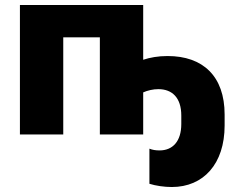

<svg xmlns="http://www.w3.org/2000/svg" viewBox="-20 -540 945 771"><path d="M60 0H234V-390H381V0H555V-169C573 -177 595 -182 616 -182C671 -182 708 -148 708 -76V-42C708 28 673 64 621 64C605 64 592 62 580 57V198C605 206 640 211 670 211C797 211 882 118 882 -36V-80C882 -234 795 -315 653 -315C615 -315 582 -309 555 -300V-520H60Z"/></svg>

Font: Fixel Display ExtraBold
Style: Regular
Weight: 800
Designer: AlfaBravo + MacPaw
Foundry: Kyrylo Tkachov, Marchela Mozhyna, Serhii Makarenko, Maria Weinstein, Zakhar Kryvoshyya
Version: Version 1.211